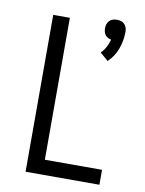

<svg xmlns="http://www.w3.org/2000/svg" viewBox="-86 -825 671 886"><g transform="rotate(10 250.0 -382.0)"><path d="M380 -569 342 -602Q356 -616 365 -633Q374 -650 379 -669Q371 -670 363.5 -674Q356 -678 351 -684.5Q346 -691 344 -699.5Q342 -708 342 -716Q342 -726 345 -735Q348 -744 354.5 -751Q361 -758 370.5 -761Q380 -764 390 -764Q400 -764 409.5 -761Q419 -758 425.5 -751Q432 -744 435 -735Q438 -726 438 -716Q438 -696 434.5 -675.5Q431 -655 424 -636Q417 -617 406 -600Q395 -583 380 -569ZM96 0V-735H174V-70H442V0Z"/></g></svg>

Font: HulyMono
Style: Regular
Weight: 400
Monospace: yes
Designer: Belleve Invis
Foundry: Belleve Invis
Version: Version 33.2.5; ttfautohint (v1.8.4)